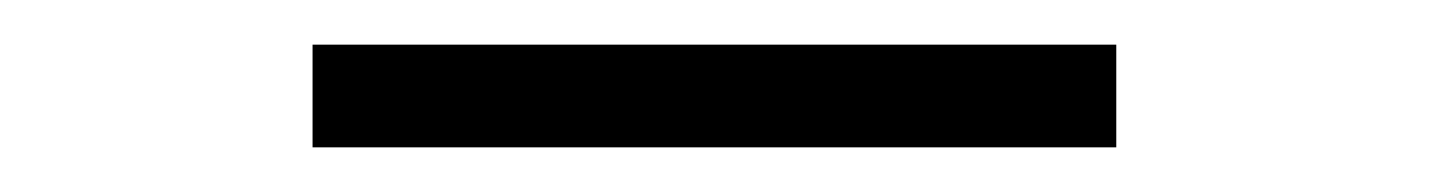

<svg xmlns="http://www.w3.org/2000/svg" viewBox="-20 -443 640 86"><path d="M120 -377V-423H480V-377Z"/></svg>

Font: Victor Mono Thin
Style: Regular
Weight: 100
Monospace: yes
Designer: Rune Bjørnerås
Version: Version 1.561;gftools[0.9.30]